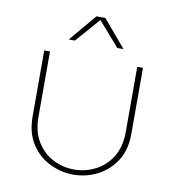

<svg xmlns="http://www.w3.org/2000/svg" viewBox="-80 -771 778 856"><g transform="rotate(10 308.5 -343.5)"><path d="M308 13Q253 13 201.5 -12Q150 -37 117.5 -87Q85 -137 85 -211V-510H111V-215Q111 -147 139.5 -101Q168 -55 213 -32.5Q258 -10 307 -10Q358 -10 403.5 -33Q449 -56 477.5 -101.5Q506 -147 506 -215V-510H532V-211Q532 -137 499 -87Q466 -37 415 -12Q364 13 308 13ZM184 -577 288 -700H328L432 -577H404L308 -687L212 -577Z"/></g></svg>

Font: MuseoModerno SemiBold Thin
Style: Regular
Weight: 250
Version: Version 1.001